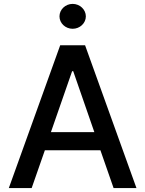

<svg xmlns="http://www.w3.org/2000/svg" viewBox="-20 -958 740 978"><path d="M141.3 0 208.5 -192.5H491.5L558.6 0H675.1L413.4 -727.3H286.6L24.9 0ZM239.3 -284.8 347.3 -595.2H353L460.6 -284.8ZM283 -874.6C283 -839.8 313.2 -811.4 350.1 -811.4C386.7 -811.4 417.3 -839.8 417.3 -874.6C417.3 -909.4 386.7 -938.2 350.1 -938.2C313.2 -938.2 283 -909.4 283 -874.6Z"/></svg>

Font: Margiela Sans Medium
Style: Regular
Weight: 500
Designer: Stefan Endress, Andreas Faust
Version: Version 1.100;FEAKit 1.0